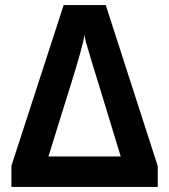

<svg xmlns="http://www.w3.org/2000/svg" viewBox="-20 -737 667 757"><path d="M25 0H602V-82L397 -717H231L25 -83ZM171 -120C234 -327 306 -541 313 -600C317 -567 333 -526 456 -120Z"/></svg>

Font: Kathrein 75 Bold
Style: Regular
Weight: 700
Designer: Lazydogs Typefoundry, based on Open Sans by Ascender Corporation
Foundry: Lazydogs Typefoundry
Version: Version 1.003;PS 001.003;hotconv 1.0.88;makeotf.lib2.5.64775